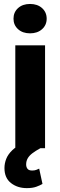

<svg xmlns="http://www.w3.org/2000/svg" viewBox="-20 -761 310 986"><path d="M211.4 -528.3V0H58.6V-528.3ZM49.3 -665Q49.3 -698.2 72.8 -719.5Q96.2 -740.7 134.3 -740.7Q172.4 -740.7 196 -719.5Q219.7 -698.2 219.7 -665Q219.7 -632.3 196 -611.1Q172.4 -589.8 134.3 -589.8Q96.2 -589.8 72.8 -611.1Q49.3 -632.3 49.3 -665ZM105.5 -29.3 187.5 0Q162.6 13.7 146.2 26.1Q129.9 38.6 122.1 52.5Q114.3 66.4 114.3 83.5Q114.3 96.7 121.1 105.7Q127.9 114.7 145 114.7Q158.2 114.7 166.5 111.3Q174.8 107.9 181.2 105L198.2 183.6Q186 190.9 166.5 198Q147 205.1 117.7 205.1Q69.8 205.1 36.4 179Q2.9 152.8 2.9 102.1Q2.9 78.1 12 54.9Q21 31.7 43.2 10.3Q65.4 -11.2 105.5 -29.3Z"/></svg>

Font: Roboto ExtraBold
Style: Regular
Weight: 800
Designer: Christian Robertson
Foundry: Google
Version: Version 3.009; 2024